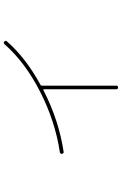

<svg xmlns="http://www.w3.org/2000/svg" viewBox="170 -790 659 1040"><g transform="rotate(-90 500.0 -269.5)"><path d="M198.2 -254.9Q189.5 -252.9 187.5 -263.7Q185.5 -272.5 196.3 -275.4Q365.2 -300.8 524.9 -382.8Q684.6 -464.8 781.2 -575.2Q788.1 -582 794.9 -576.2Q803.7 -570.3 795.9 -561.5Q706.1 -459 560.5 -379.9Q556.6 -378.9 556.6 -372.1V30.3Q556.6 40 546.9 40Q537.1 40 537.1 30.3V-362.3Q537.1 -366.2 532.2 -364.3Q368.2 -280.3 198.2 -254.9Z"/></g></svg>

Font: Rounded Mgen+ 1mn thin
Style: Regular
Weight: 100
Designer: [Source Han Sans]
Ryoko NISHIZUKA  (kana & ideographs); Paul D. Hunt (Latin, Greek & Cyrillic); Wenlong ZHANG  (bopomofo
Version: Version 1.059.20150602